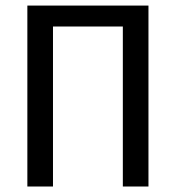

<svg xmlns="http://www.w3.org/2000/svg" viewBox="-20 -679 640 699"><path d="M79.6 0V-658.7H520.5V0H427.2V-582.5H172.9V0Z"/></svg>

Font: Cousine
Style: Regular
Weight: 400
Monospace: yes
Designer: Steve Matteson
Foundry: Monotype Imaging Inc.
Version: Version 1.21